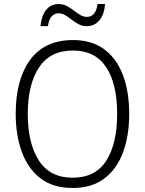

<svg xmlns="http://www.w3.org/2000/svg" viewBox="-20 -924 721 954"><path d="M622 -358Q622 -252 592 -169Q562 -86 499.5 -38Q437 10 341 10Q243 10 180.5 -38.5Q118 -87 88 -170.5Q58 -254 58 -359Q58 -529 130 -627Q202 -725 343 -725Q436 -725 498 -679Q560 -633 591 -550.5Q622 -468 622 -358ZM118 -358Q118 -212 173 -126.5Q228 -41 341 -41Q454 -41 508 -125.5Q562 -210 562 -358Q562 -509 507 -591Q452 -673 343 -673Q229 -673 173.5 -588.5Q118 -504 118 -358ZM181 -794Q186 -845 209 -874.5Q232 -904 272 -904Q294 -904 312.5 -894Q331 -884 347 -871.5Q363 -859 379 -849.5Q395 -840 412 -840Q432 -840 446 -855Q460 -870 465 -904H502Q498 -851 473.5 -822.5Q449 -794 411 -794Q389 -794 371 -803.5Q353 -813 336.5 -826Q320 -839 304 -848.5Q288 -858 271 -858Q251 -858 237 -843Q223 -828 218 -794Z"/></svg>

Font: Noto Sans Lao SemiCondensed Light
Style: Regular
Weight: 300
Width: 4
Designer: Monotype Design Team
Foundry: Monotype Imaging Inc.
Version: Version 2.003; ttfautohint (v1.8.4.7-5d5b)